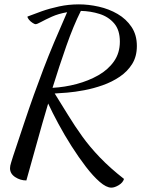

<svg xmlns="http://www.w3.org/2000/svg" viewBox="-20 -740 648 881"><path d="M491 121Q468 121 437.5 94.5Q407 68 374 25Q341 -18 308.5 -69Q276 -120 248 -172Q220 -224 201 -265Q173 -171 148 -80Q123 11 101 88Q73 88 49.5 72.5Q26 57 26 32Q26 21 31 6Q36 -9 40 -23Q68 -107 91 -176Q114 -245 135.5 -305Q157 -365 179.5 -424Q202 -483 228.5 -546Q255 -609 288 -684Q248 -677 218 -663.5Q188 -650 169 -639.5Q150 -629 143 -629Q139 -629 129.5 -635Q120 -641 113 -649.5Q106 -658 106 -664Q134 -675 170.5 -688Q207 -701 251 -710.5Q295 -720 342 -720Q386 -720 433 -709.5Q480 -699 519.5 -676Q559 -653 583.5 -616.5Q608 -580 608 -529Q608 -481 586.5 -446.5Q565 -412 529.5 -388Q494 -364 451.5 -349Q409 -334 366.5 -326Q324 -318 288.5 -315Q253 -312 231 -311Q263 -260 293 -211Q323 -162 357.5 -114Q392 -66 438.5 -17.5Q485 31 549 81Q544 98 525 109.5Q506 121 491 121ZM221 -337Q277 -340 331.5 -354.5Q386 -369 431 -394.5Q476 -420 503 -458.5Q530 -497 530 -549Q530 -602 504 -632.5Q478 -663 437 -676Q396 -689 351 -690Q317 -622 284.5 -529.5Q252 -437 221 -337Z"/></svg>

Font: Dancing Script SemiBold
Style: Regular
Weight: 600
Designer: Pablo Impallari
Foundry: Pablo Impallari
Version: Version 2.001